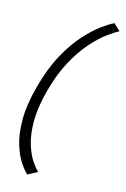

<svg xmlns="http://www.w3.org/2000/svg" viewBox="-181 -816 710 1082"><g transform="rotate(20 174.0 -275.0)"><path d="M135.5 209.5Q116 195 88 160.8Q60 126.5 36.5 69Q13 11.5 5.2 -73.5Q-2.5 -158.5 18 -274Q38.5 -390 76.2 -475.5Q114 -561 158 -619Q202 -677 241.8 -711.5Q281.5 -746 306.5 -760L348.5 -726.5Q324.5 -712 287 -679Q249.5 -646 209 -591.5Q168.5 -537 134 -458.5Q99.5 -380 80.5 -274Q61.5 -167.5 68.2 -89.2Q75 -11 96.5 42.8Q118 96.5 144 128.8Q170 161 189 175.5Z"/></g></svg>

Font: Anybody ExtraExpanded Light
Style: Italic
Weight: 300
Width: 8
Italic angle: -10°
Designer: Tyler Finck
Foundry: Etcetera Type Company
Version: Version 1.010; ttfautohint (v1.8.3) -l 8 -r 50 -G 200 -x 14 